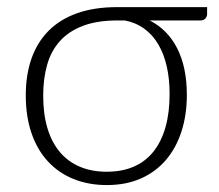

<svg xmlns="http://www.w3.org/2000/svg" viewBox="-20 -514 617 540"><path d="M401 -456.5Q452 -430.5 478.8 -377.2Q505.5 -324 505.5 -247.5Q505.5 -191 490.5 -144.5Q475.5 -98 446.8 -64.2Q418 -30.5 376.2 -12Q334.5 6.5 280.5 6.5Q229 6.5 187 -10.5Q145 -27.5 115 -59.8Q85 -92 68.8 -139Q52.5 -186 52.5 -246Q52.5 -302.5 68.2 -348.2Q84 -394 115.8 -426.5Q147.5 -459 196 -476.5Q244.5 -494 310.5 -494H562.5V-473.5Q562.5 -468 557.8 -462.2Q553 -456.5 543.5 -456.5ZM457 -249.5Q457 -292 449 -327.2Q441 -362.5 425.2 -389.2Q409.5 -416 385.8 -433.2Q362 -450.5 331 -456.5H310.5Q253.5 -456.5 213.8 -441.5Q174 -426.5 149 -399Q124 -371.5 112.8 -332.5Q101.5 -293.5 101.5 -245Q101.5 -193 113.5 -153.2Q125.5 -113.5 148.5 -86.2Q171.5 -59 204.8 -45Q238 -31 280 -31Q324 -31 357.2 -45.8Q390.5 -60.5 412.5 -88.8Q434.5 -117 445.8 -157.5Q457 -198 457 -249.5Z"/></svg>

Font: Lato Light
Style: Regular
Weight: 300
Designer: Lukasz Dziedzic
Foundry: tyPoland Lukasz Dziedzic
Version: Version 2.007; 2014-02-27